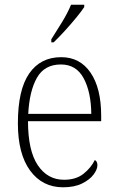

<svg xmlns="http://www.w3.org/2000/svg" viewBox="-20 -786 499 816"><path d="M248 10Q160 10 108 -61Q56 -132 56 -262Q56 -404 104 -473.5Q152 -543 240 -543Q320 -543 365 -477Q410 -411 410 -294V-271H99Q99 -146 140.5 -84Q182 -22 252 -22Q303 -22 335 -47.5Q367 -73 383 -106Q394 -100 394 -84Q394 -66 377.5 -44Q361 -22 328.5 -6Q296 10 248 10ZM368 -302Q367 -395 335.5 -453.5Q304 -512 239 -512Q169 -512 137 -455.5Q105 -399 100 -302ZM198 -619Q220 -653 244 -692.5Q268 -732 282 -766H338V-756Q327 -739 304 -711Q281 -683 255 -654.5Q229 -626 208 -606H198Z"/></svg>

Font: Noto Serif Khmer SemiCondensed ExtraLight
Style: Regular
Weight: 200
Width: 4
Designer: Danh Hong and the Monotype Design Team
Foundry: Monotype Imaging Inc.
Version: Version 2.004; ttfautohint (v1.8.4.7-5d5b)